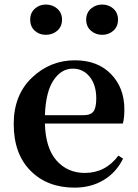

<svg xmlns="http://www.w3.org/2000/svg" viewBox="-20 -819 612 854"><path d="M484.4 -682.6Q463.9 -664.1 434.6 -664.1Q405.3 -664.1 384.3 -682.6Q363.3 -701.2 363.3 -731.4Q363.3 -761.7 384.3 -780.3Q405.3 -798.8 434.6 -798.8Q463.9 -798.8 484.4 -780.3Q504.9 -761.7 504.9 -731.4Q504.9 -701.2 484.4 -682.6ZM183.6 -664.1Q154.3 -664.1 134.3 -682.6Q114.3 -701.2 114.3 -731.4Q114.3 -761.7 134.8 -780.3Q155.3 -798.8 183.6 -798.8Q213.9 -798.8 234.9 -780.3Q255.9 -761.7 255.9 -731.4Q255.9 -701.2 234.9 -682.6Q213.9 -664.1 183.6 -664.1ZM179.7 -306.6H350.6Q383.8 -306.6 396 -323.7Q408.2 -340.8 408.2 -380.9Q408.2 -441.4 378.9 -477.5Q349.6 -513.7 303.7 -513.7Q252.9 -513.7 218.3 -462.4Q183.6 -411.1 179.7 -306.6ZM526.4 -269.5H179.7Q182.6 -160.2 231.4 -105Q280.3 -49.8 357.4 -49.8Q449.2 -49.8 506.8 -127L527.3 -113.3Q497.1 -51.8 440.9 -18.1Q384.8 15.6 311.5 15.6Q190.4 15.6 115.7 -59.6Q41 -134.8 41 -267.6Q41 -396.5 122.1 -473.6Q203.1 -550.8 313.5 -550.8Q414.1 -550.8 473.6 -489.7Q533.2 -428.7 533.2 -332Q533.2 -293 526.4 -269.5Z"/></svg>

Font: GenYoMin TW TTF Bold
Style: Regular
Weight: 700
Version: Version 1.300